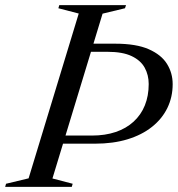

<svg xmlns="http://www.w3.org/2000/svg" viewBox="-54 -725 691 745"><path d="M302.5 -199Q354 -199 394.8 -212.8Q435.5 -226.5 464.2 -252.8Q493 -279 508 -316Q523 -353 523 -399Q523 -434 507.5 -462.2Q492 -490.5 457 -507.2Q422 -524 363 -524H236L247.5 -555.5H393Q474.5 -555.5 523.2 -534Q572 -512.5 594 -477Q616 -441.5 616 -398.5Q616 -348.5 595.5 -306.2Q575 -264 535.8 -232.8Q496.5 -201.5 440.8 -184.5Q385 -167.5 314.5 -167.5H128.5L138 -199ZM251.5 -672.5 172.5 -693 176 -705H435L431 -693L344 -672L149.5 -32.5L228 -12L224.5 0H-34L-30.5 -12L57 -33Z"/></svg>

Font: Newsreader 60pt
Style: Italic
Weight: 400
Italic angle: -17°
Designer: Hugues Gentile
Foundry: Production Type
Version: Version 1.003